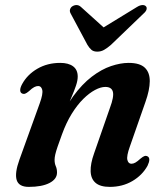

<svg xmlns="http://www.w3.org/2000/svg" viewBox="-20 -719 655 751"><path d="M66 -353.5Q59 -357 59 -366.5Q59 -376 66.5 -390Q87 -427.5 126.2 -450.2Q165.5 -473 215.5 -473Q248 -473 266 -459.5Q284 -446 284 -419.5Q284 -404 277.2 -384Q270.5 -364 259.5 -338.5Q248.5 -313 235.2 -280.5Q222 -248 209 -207.5L202 -222.5Q230.5 -293.5 265.8 -341.8Q301 -390 339 -419Q377 -448 414.2 -460.5Q451.5 -473 483 -473Q527 -473 546.5 -454.2Q566 -435.5 565.8 -401.2Q565.5 -367 549 -320.5L488 -146Q474.5 -108.5 478.2 -93.5Q482 -78.5 494 -78.5Q501.5 -78.5 509.5 -83Q517.5 -87.5 529.5 -98.5Q539 -106.5 545 -108.5Q551 -110.5 557 -107.5Q564 -104 564 -94.5Q564 -85 557 -70.5Q536.5 -33.5 497.8 -10.8Q459 12 409.5 12Q372 12 353.8 -3.8Q335.5 -19.5 334.5 -49Q333.5 -78.5 348 -119L410 -297Q426.5 -341 421.5 -360Q416.5 -379 392 -379Q374 -379 351.5 -367Q329 -355 305.5 -331.8Q282 -308.5 260.5 -273.8Q239 -239 222.5 -193.5Q212 -165 205.5 -146Q199 -127 196.2 -114.8Q193.5 -102.5 193.5 -94Q193.5 -79.5 198.2 -69Q203 -58.5 203 -44Q203 -18.5 173.5 -3.2Q144 12 92.5 12Q53.5 12 45.2 -15Q37 -42 56 -94.5L135.5 -315Q149 -352.5 145.2 -367.5Q141.5 -382.5 129.5 -382.5Q122 -382.5 113.8 -378.2Q105.5 -374 93.5 -362.5Q84 -354.5 78 -352.5Q72 -350.5 66 -353.5ZM409.5 -590 297 -691.5Q289 -699 280 -699.2Q271 -699.5 262.5 -694Q256.5 -690 254 -682.2Q251.5 -674.5 257 -665L322 -543.5Q329.5 -531 337.8 -524Q346 -517 360.5 -517Q375 -517 387.2 -524Q399.5 -531 414 -543.5L540.5 -665Q551.5 -674.5 553.2 -682.2Q555 -690 551 -694Q546.5 -699.5 537 -699.2Q527.5 -699 515.5 -691.5L349.5 -590Z"/></svg>

Font: Fraunces SemiBold
Style: Italic
Weight: 600
Italic angle: -16°
Version: Version 1.000;[b76b70a41]